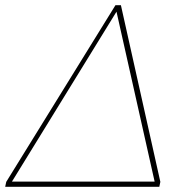

<svg xmlns="http://www.w3.org/2000/svg" viewBox="-41 -720 712 740"><path d="M404 -700H425L577 -19L573 0H-21L-17 -19ZM408 -675 5 -20H555Z"/></svg>

Font: Albert Sans Thin
Style: Italic
Weight: 250
Italic angle: -11.25°
Designer: Andreas Rasmussen
Foundry: a.Foundry
Version: Version 1.025